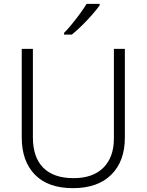

<svg xmlns="http://www.w3.org/2000/svg" viewBox="-20 -968 762 998"><path d="M629 -252Q629 -130 558.5 -60Q488 10 359 10Q230 10 161.5 -60Q93 -130 93 -254V-714H151V-254Q151 -150 205 -96Q259 -42 362 -42Q463 -42 517.5 -96.5Q572 -151 572 -248V-714H629ZM498 -940Q483 -919 458.5 -891Q434 -863 406 -835.5Q378 -808 353 -788H313V-797Q332 -816 354 -843Q376 -870 396.5 -898Q417 -926 430 -948H498Z"/></svg>

Font: Noto Sans Gurmukhi UI Light
Style: Regular
Weight: 300
Designer: Jelle Bosma - Monotype Design Team
Foundry: Monotype Imaging Inc.
Version: Version 2.004; ttfautohint (v1.8.4.7-5d5b)